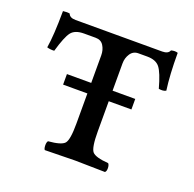

<svg xmlns="http://www.w3.org/2000/svg" viewBox="-93 -571 674 668"><g transform="rotate(20 244.5 -237.0)"><path d="M373 -272.9V-233.9H289.1V-122.1Q289.1 -62 301 -48.1Q313 -34.2 360.8 -30.8Q365.7 -25.9 366 -13.9Q366.2 -2 360.8 2Q274.9 0 250 0Q222.2 0 138.2 2Q134.3 -2 134 -13.9Q133.8 -25.9 138.2 -30.8Q186 -34.7 198 -48.3Q210 -62 210 -122.1V-233.9H120.1V-272.9H210V-375Q210 -395 200.4 -410.4Q190.9 -425.8 170.9 -425.8H127.9Q94.7 -425.8 80.8 -408Q66.9 -390.1 50.8 -334Q36.6 -333 23.9 -336.9Q31.7 -383.8 32.2 -474.1Q47.4 -476.1 57.1 -474.1Q62 -460 84 -460H404.8Q426.8 -460 432.1 -474.1Q446.3 -478 457 -474.1Q457 -392.1 464.8 -336.9Q455.1 -331.1 438 -334Q422.9 -389.2 408.4 -407.5Q394 -425.8 361.8 -425.8H329.1Q310.1 -425.8 299.6 -409.9Q289.1 -394 289.1 -374V-272.9Z"/></g></svg>

Font: Linux Libertine Capitals
Style: Small Caps
Weight: 400
Designer: Philipp H. Poll
Foundry: Philipp H. Poll
Version: Version 5.1.3